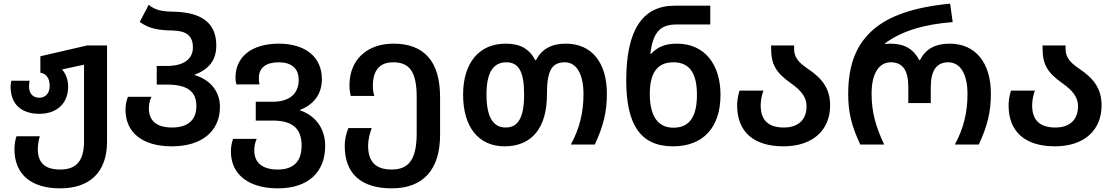

<svg xmlns="http://www.w3.org/2000/svg" viewBox="-20 -791 6094 1051"><path d="M309 240C474 240 566 149 566 -16V-542H456L201 -483V-393C232 -388 252 -365 252 -320C252 -281 229 -256 196 -256C161 -256 139 -278 139 -317C139 -329 140 -340 142 -349H42C40 -340 38 -329 38 -317C38 -221 96 -168 196 -168C291 -168 353 -225 353 -317C353 -354 341 -386 320 -411L440 -437V-18C440 87 400 137 310 137C230 137 187 104 187 25C187 5 191 -25 198 -45H70C63 -22 59 1 59 25C59 164 151 240 309 240Z M921 10C1085 10 1184 -73 1184 -206C1184 -290 1132 -355 1043 -381C1125 -412 1164 -462 1164 -542C1164 -662 1088 -724 929 -727C870 -728 830 -734 794 -765L745 -671C796 -634 847 -625 926 -624C1001 -622 1036 -595 1036 -531C1036 -467 984 -430 895 -430H838V-328H894C1005 -328 1055 -291 1055 -210C1055 -135 1009 -93 922 -93C841 -93 795 -127 795 -197C795 -219 799 -241 809 -261H680C672 -239 667 -216 667 -191C667 -64 761 10 921 10Z M1501 240C1666 240 1760 153 1760 7C1760 -87 1707 -160 1619 -188C1698 -218 1742 -276 1742 -358C1742 -478 1653 -552 1506 -552C1359 -552 1269 -481 1269 -366C1269 -354 1271 -340 1274 -329H1401C1398 -338 1397 -350 1397 -364C1397 -421 1437 -450 1506 -450C1575 -450 1615 -417 1615 -354C1615 -277 1564 -234 1472 -234H1380V-131H1472C1583 -131 1631 -86 1631 6C1631 92 1587 137 1501 137C1420 137 1372 103 1372 33C1372 11 1375 -8 1385 -31H1256C1248 -9 1244 14 1244 39C1244 166 1344 240 1501 240Z M2125 240C2297 240 2389 137 2389 -53V-259C2389 -455 2302 -552 2134 -552C1987 -552 1893 -462 1893 -325C1893 -305 1895 -286 1900 -266H2029C2023 -285 2021 -304 2021 -322C2021 -406 2059 -450 2132 -450C2226 -450 2261 -393 2261 -257V-64C2261 75 2223 137 2124 137C2035 137 1995 93 1995 6C1995 -25 2005 -66 2015 -90H1887C1874 -58 1867 -26 1867 8C1867 159 1956 240 2125 240Z M2742 10C2892 10 2974 -92 2974 -274C2974 -399 2997 -450 3072 -450C3136 -450 3174 -385 3174 -276C3174 -176 3153 -89 3105 0H3236C3283 -101 3302 -177 3302 -279C3302 -448 3219 -552 3078 -552C2999 -552 2946 -523 2914 -462H2910C2876 -526 2825 -552 2748 -552C2602 -552 2515 -446 2515 -273C2515 -95 2600 10 2742 10ZM2748 -93C2677 -93 2643 -154 2643 -274C2643 -391 2678 -450 2752 -450C2820 -450 2849 -397 2849 -274C2849 -149 2817 -93 2748 -93Z M3664 10C3829 10 3924 -93 3924 -272C3924 -436 3839 -552 3686 -552C3621 -552 3579 -534 3545 -497H3540C3554 -613 3593 -657 3683 -657H3868V-760H3674C3495 -760 3408 -624 3408 -351C3408 -113 3483 10 3664 10ZM3666 -92C3581 -92 3537 -156 3537 -276C3537 -391 3577 -450 3666 -450C3755 -450 3795 -390 3795 -272C3795 -153 3755 -92 3666 -92Z M4269 10C4426 10 4524 -76 4524 -214C4524 -303 4484 -360 4400 -416C4348 -451 4327 -480 4327 -523V-542H4201V-527C4201 -439 4227 -393 4310 -335C4372 -291 4395 -255 4395 -209C4395 -135 4349 -93 4271 -93C4185 -93 4144 -134 4144 -214C4144 -238 4149 -269 4159 -295H4028C4019 -265 4015 -238 4015 -214C4015 -70 4105 10 4269 10Z M4689 0H4820C4773 -99 4751 -179 4751 -278C4751 -388 4791 -450 4856 -450C4920 -450 4952 -408 4952 -315V-227H5075V-315C5075 -406 5108 -450 5170 -450C5237 -450 5276 -386 5276 -276C5276 -176 5255 -89 5207 0H5338C5385 -101 5404 -177 5404 -279C5404 -448 5319 -552 5179 -552C5099 -552 5047 -523 5016 -462H5012C4980 -523 4931 -552 4853 -552C4843 -552 4833 -551 4825 -550V-554C4910 -618 5034 -658 5195 -670L5181 -771C4983 -752 4845 -704 4758 -627C4673 -552 4623 -446 4623 -276C4623 -179 4640 -104 4689 0Z M5755 10C5912 10 6010 -76 6010 -214C6010 -303 5970 -360 5886 -416C5834 -451 5813 -480 5813 -523V-542H5687V-527C5687 -439 5713 -393 5796 -335C5858 -291 5881 -255 5881 -209C5881 -135 5835 -93 5757 -93C5671 -93 5630 -134 5630 -214C5630 -238 5635 -269 5645 -295H5514C5505 -265 5501 -238 5501 -214C5501 -70 5591 10 5755 10Z"/></svg>

Font: Noto Sans Georgian Semi
Style: Regular
Weight: 600
Designer: Monotype Design Team
Foundry: Monotype Imaging Inc.
Version: Version 1.901